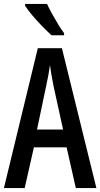

<svg xmlns="http://www.w3.org/2000/svg" viewBox="-20 -960 512 980"><path d="M367 0 320 -208H153L106 0H0L173 -714H296L472 0ZM253 -522Q247 -553 242.5 -578.5Q238 -604 235 -628Q232 -605 227 -577Q222 -549 216 -523L169 -299H302ZM220 -940Q230 -918 245.5 -890Q261 -862 277 -835.5Q293 -809 307 -791V-780H243Q224 -797 197 -824.5Q170 -852 145.5 -881Q121 -910 108 -931V-940Z"/></svg>

Font: Noto Sans Gurmukhi ExtraCondensed Medium
Style: Regular
Weight: 500
Width: 2
Designer: Jelle Bosma - Monotype Design Team
Foundry: Monotype Imaging Inc.
Version: Version 2.004; ttfautohint (v1.8.4.7-5d5b)